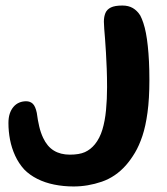

<svg xmlns="http://www.w3.org/2000/svg" viewBox="-20 -639 604 694"><path d="M246 35Q209.5 35 176 28.2Q142.5 21.5 114.8 7.5Q87 -6.5 67.5 -26.5Q47.5 -48.5 34.8 -76.2Q22 -104 16.2 -134.2Q10.5 -164.5 10.5 -194Q10.5 -213.5 15.2 -228Q20 -242.5 28.8 -252.8Q37.5 -263 49.2 -268Q61 -273 74.5 -273Q89 -273 98.5 -264Q108 -255 113 -231Q116.5 -204 121.8 -181.8Q127 -159.5 136 -140.5Q150.5 -109.5 174.5 -94.8Q198.5 -80 232.5 -80Q266.5 -80 287 -89.2Q307.5 -98.5 323 -117.5Q340.5 -139 350 -170.2Q359.5 -201.5 363.2 -240.8Q367 -280 367 -323.5Q367 -359 365.8 -390.5Q364.5 -422 363 -448.8Q361.5 -475.5 359.8 -497Q358 -518.5 356.8 -534.2Q355.5 -550 355.5 -560.5Q355.5 -578.5 361 -591.8Q366.5 -605 380.8 -612Q395 -619 422.5 -619Q444.5 -619 460.2 -609.8Q476 -600.5 487 -583Q493 -571.5 498.2 -555.8Q503.5 -540 507.5 -519.2Q511.5 -498.5 514.2 -472.8Q517 -447 518.5 -416.5Q520 -386 520 -350Q520 -282 513.2 -232.5Q506.5 -183 494.8 -147.8Q483 -112.5 467.8 -87Q452.5 -61.5 435.5 -42Q398 0.5 347.8 17.8Q297.5 35 246 35Z"/></svg>

Font: Gluten
Style: Regular
Weight: 400
Designer: Tyler Finck
Foundry: Etcetera Type Company
Version: Version 1.300